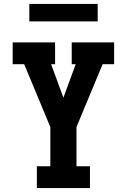

<svg xmlns="http://www.w3.org/2000/svg" viewBox="-20 -949 640 969"><path d="M166 0V-110H234V-308L102 -625H44V-735H258V-625H238L300 -456L362 -625H342V-735H556V-625H498L366 -308V-110H434V0ZM128 -841V-929H473V-841Z"/></svg>

Font: Iosevka HT Extrabold Extended
Style: Regular
Weight: 800
Width: 7
Monospace: yes
Designer: Belleve Invis
Foundry: Belleve Invis
Version: Version 32.3.0; ttfautohint (v1.8.4)